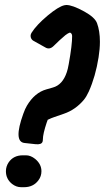

<svg xmlns="http://www.w3.org/2000/svg" viewBox="-20 -739 424 776"><path d="M153.3 -175.8Q153.3 -170.4 151.9 -166Q147.5 -153.8 124 -156.2L79.1 -161.1Q33.2 -166 74.2 -279.3Q81.5 -299.8 88.9 -312Q120.1 -364.7 168 -377.9Q168 -377.9 193.8 -385.3Q232.9 -396 250 -447.3Q253.9 -458 257.8 -480Q272 -559.1 271.5 -593.8Q271 -604.5 262.7 -607.4Q255.4 -605.5 244.1 -596.7Q221.2 -577.6 196.3 -552.7Q179.7 -536.6 162.1 -547.9L113.3 -575.2Q109.4 -578.1 106.9 -582Q100.1 -594.2 107.4 -606.4Q127.4 -638.2 172.9 -676.3Q216.3 -712.4 240.2 -717.8Q244.1 -718.8 247.6 -718.8Q272 -719.2 320.8 -692.4Q363.3 -668.9 372.1 -645.5Q383.8 -613.8 383.8 -570.3Q383.8 -541.5 378.4 -507.3Q366.2 -430.2 338.9 -369.1Q329.6 -348.6 318.8 -335.4Q285.2 -295.4 238.3 -279.3Q238.3 -279.3 198.7 -265.6Q189.5 -262.7 172.9 -254.9Q170.9 -250 168.9 -244.1Q153.3 -197.3 153.3 -175.8ZM3.9 -46.9Q3.9 -66.4 15.1 -83Q34.7 -111.3 72.3 -111.3H85Q104 -111.3 122.1 -96.7Q147.5 -75.7 147.5 -46.9Q147.5 -26.4 135.3 -10.3Q114.7 17.6 77.1 17.6H65.4Q45.9 17.6 28.8 4.4Q3.9 -15.6 3.9 -46.9Z"/></svg>

Font: Allan
Style: Bold
Weight: 700
Version: Version 1.005